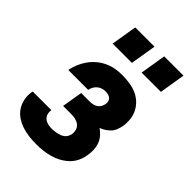

<svg xmlns="http://www.w3.org/2000/svg" viewBox="-218 -833 937 937"><g transform="rotate(45 250.0 -364.5)"><path d="M210 8Q184 8 159 5Q134 2 110.5 -6Q87 -14 67 -27.5Q47 -41 34 -61Q21 -81 16 -105.5Q11 -130 15 -156Q16 -158 16 -159Q16 -160 17 -162H145Q145 -161 145 -160.5Q145 -160 145 -160Q143 -146 147 -133.5Q151 -121 161 -113Q171 -105 184 -102Q197 -99 210 -99Q219 -99 228 -100Q237 -101 246 -103Q255 -105 264 -108.5Q273 -112 280.5 -118Q288 -124 292.5 -132.5Q297 -141 299 -150Q301 -165 297 -179Q293 -193 282.5 -201.5Q272 -210 258 -213.5Q244 -217 230 -217H171L189 -324H247Q258 -324 268.5 -326Q279 -328 288.5 -334Q298 -340 303.5 -349.5Q309 -359 311 -369Q313 -379 311 -388Q309 -397 302.5 -403Q296 -409 287 -411.5Q278 -414 268 -414Q257 -414 245.5 -410.5Q234 -407 225 -399.5Q216 -392 210 -381Q204 -370 202 -359H65Q69 -382 78.5 -404.5Q88 -427 102 -447Q116 -467 135 -483Q154 -499 176.5 -509.5Q199 -520 222 -524Q245 -528 268 -528Q294 -528 318.5 -524.5Q343 -521 365 -512Q387 -503 405 -487Q423 -471 434 -450Q445 -429 448 -404.5Q451 -380 447 -354Q444 -340 439 -326Q434 -312 423.5 -300.5Q413 -289 400 -280.5Q387 -272 373 -267Q389 -256 401.5 -241.5Q414 -227 420.5 -209.5Q427 -192 428 -171.5Q429 -151 425 -131Q422 -109 411.5 -87Q401 -65 383.5 -48.5Q366 -32 344.5 -20.5Q323 -9 300.5 -3Q278 3 255.5 5.5Q233 8 210 8ZM460 -603H327L349 -737H482ZM260 -603H127L149 -737H282Z"/></g></svg>

Font: Iosevka SS04 Heavy Oblique
Style: Regular
Weight: 900
Italic angle: -9°
Monospace: yes
Designer: Belleve Invis
Foundry: Belleve Invis
Version: Version 19.0.0; ttfautohint (v1.8.4)